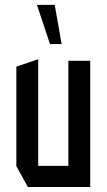

<svg xmlns="http://www.w3.org/2000/svg" viewBox="-20 -753 429 773"><path d="M255.2 0V-508.3H343.2V0H256.2ZM92.2 0 45.8 -84.2V-85.2H255.2V0ZM45.8 -85.2V-484.7L132.8 -514.3H133.8V-85.2ZM181.3 -575.6 129 -732.4V-733.4H200.4L228.1 -575.6Z"/></svg>

Font: Foldit Thin
Style: Regular
Weight: 100
Designer: Sophia Tai
Foundry: Sophia Tai
Version: Version 1.003